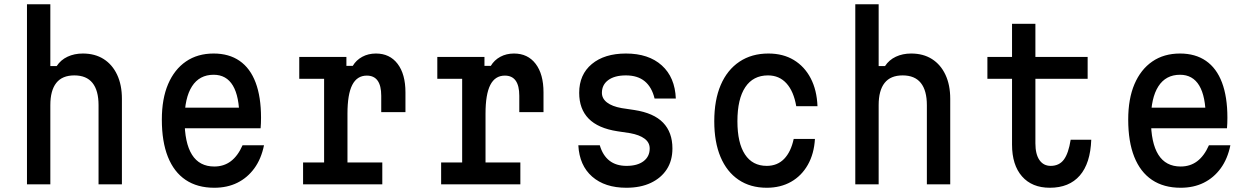

<svg xmlns="http://www.w3.org/2000/svg" viewBox="-20 -868 5890 904"><path d="M107 0V-848H217V-557H247Q266 -586 298 -601Q330 -616 370 -616Q427 -616 468 -590Q509 -564 531.5 -516Q554 -468 554 -403V0H444V-373Q444 -442 415.5 -477.5Q387 -513 330 -513Q273 -513 245 -477.5Q217 -442 217 -373V0Z M822 -361H1145L1107 -313Q1107 -414 1076.5 -465Q1046 -516 986 -516Q919 -516 884 -461.5Q849 -407 849 -305Q849 -195 884 -139.5Q919 -84 989 -84Q1034 -84 1067 -109Q1100 -134 1122 -184H1223Q1210 -120 1177.5 -75.5Q1145 -31 1097.5 -7.5Q1050 16 989 16Q909 16 854 -21Q799 -58 770.5 -129.5Q742 -201 742 -305Q742 -403 771.5 -472Q801 -541 855.5 -578.5Q910 -616 986 -616Q1058 -616 1108 -581.5Q1158 -547 1183.5 -479.5Q1209 -412 1209 -314Q1209 -301 1208.5 -288Q1208 -275 1207 -264H822Z M1389 -600H1611V-558H1641Q1657 -585 1685.5 -600.5Q1714 -616 1750 -616Q1815 -616 1852 -567.5Q1889 -519 1889 -433V-340H1775V-417Q1775 -512 1707 -512Q1661 -512 1638.5 -468Q1616 -424 1616 -333V-103H1780V0H1407V-103H1506V-497H1389Z M2039 -600H2261V-558H2291Q2307 -585 2335.5 -600.5Q2364 -616 2400 -616Q2465 -616 2502 -567.5Q2539 -519 2539 -433V-340H2425V-417Q2425 -512 2357 -512Q2311 -512 2288.5 -468Q2266 -424 2266 -333V-103H2430V0H2057V-103H2156V-497H2039Z M2804 -184Q2818 -136 2849.5 -111.5Q2881 -87 2930 -87Q2981 -87 3010 -109Q3039 -131 3039 -169Q3039 -197 3015 -215Q2991 -233 2947 -241L2887 -250Q2796 -264 2751.5 -309.5Q2707 -355 2707 -431Q2707 -517 2766.5 -566.5Q2826 -616 2927 -616Q3034 -616 3096 -560Q3158 -504 3162 -404H3062Q3049 -458 3015.5 -485.5Q2982 -513 2927 -513Q2874 -513 2844 -491Q2814 -469 2814 -431Q2814 -404 2838 -385.5Q2862 -367 2907 -359L2967 -350Q3058 -336 3102 -290.5Q3146 -245 3146 -169Q3146 -112 3119.5 -71Q3093 -30 3044.5 -7Q2996 16 2929 16Q2828 16 2768 -36.5Q2708 -89 2703 -184Z M3590 16Q3513 16 3457.5 -21.5Q3402 -59 3372.5 -129Q3343 -199 3343 -297Q3343 -397 3373.5 -468Q3404 -539 3461.5 -577.5Q3519 -616 3598 -616Q3667 -616 3717.5 -585.5Q3768 -555 3797 -499.5Q3826 -444 3829 -368H3729Q3717 -438 3683 -475.5Q3649 -513 3596 -513Q3526 -513 3489 -457.5Q3452 -402 3452 -297Q3452 -195 3487.5 -141Q3523 -87 3590 -87Q3640 -87 3672 -120Q3704 -153 3717 -214H3817Q3813 -144 3783.5 -92Q3754 -40 3704.5 -12Q3655 16 3590 16Z M4007 0V-848H4117V-557H4147Q4166 -586 4198 -601Q4230 -616 4270 -616Q4327 -616 4368 -590Q4409 -564 4431.5 -516Q4454 -468 4454 -403V0H4344V-373Q4344 -442 4315.5 -477.5Q4287 -513 4230 -513Q4173 -513 4145 -477.5Q4117 -442 4117 -373V0Z M4855 -756V-600H5101V-497H4855V-193Q4855 -142 4874 -114.5Q4893 -87 4927 -87Q4967 -87 4989 -116.5Q5011 -146 5021 -210H5118Q5114 -99 5064 -41.5Q5014 16 4923 16Q4839 16 4792 -37.5Q4745 -91 4745 -187V-497H4629V-600H4745V-756Z M5372 -361H5695L5657 -313Q5657 -414 5626.5 -465Q5596 -516 5536 -516Q5469 -516 5434 -461.5Q5399 -407 5399 -305Q5399 -195 5434 -139.5Q5469 -84 5539 -84Q5584 -84 5617 -109Q5650 -134 5672 -184H5773Q5760 -120 5727.5 -75.5Q5695 -31 5647.5 -7.5Q5600 16 5539 16Q5459 16 5404 -21Q5349 -58 5320.5 -129.5Q5292 -201 5292 -305Q5292 -403 5321.5 -472Q5351 -541 5405.5 -578.5Q5460 -616 5536 -616Q5608 -616 5658 -581.5Q5708 -547 5733.5 -479.5Q5759 -412 5759 -314Q5759 -301 5758.5 -288Q5758 -275 5757 -264H5372Z"/></svg>

Font: Martian Mono SemiCondensed
Style: Regular
Weight: 400
Width: 4
Designer: Roman Shamin
Foundry: Evil Martians
Version: Version 1.000